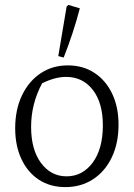

<svg xmlns="http://www.w3.org/2000/svg" viewBox="-20 -756 546 784"><path d="M247 8Q185 8 139 -22Q93 -52 67.5 -106.5Q42 -161 42 -232Q42 -308 69.5 -366Q97 -424 145.5 -456.5Q194 -489 257 -489Q319 -489 365.5 -458.5Q412 -428 438 -373.5Q464 -319 464 -247Q464 -171 436.5 -113.5Q409 -56 360 -24Q311 8 247 8ZM252 -36Q317 -36 358.5 -92Q400 -148 400 -244Q400 -336 359 -389Q318 -442 250 -442Q205 -442 152 -416Q107 -332 107 -238Q107 -145 147.5 -90.5Q188 -36 252 -36ZM240 -521 218 -527 252 -729 259 -736 306 -722Q279 -619 240 -521Z"/></svg>

Font: Piazzolla Light
Style: Regular
Weight: 300
Designer: Juan Pablo del Peral
Foundry: Huerta Tipografica
Version: Version 1.330